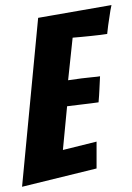

<svg xmlns="http://www.w3.org/2000/svg" viewBox="-53 -777 561 818"><g transform="rotate(-5 227.5 -368.0)"><path d="M8 1 139 -710 455 -737Q448 -715 443 -692Q438 -673 433.5 -652.5Q429 -632 426 -616Q416 -615 397.5 -614.5Q379 -614 358 -613.5Q337 -613 315.5 -613Q294 -613 278 -613L243 -434Q274 -436 301 -437Q323 -438 346 -438Q369 -438 380 -439Q376 -411 372.5 -384Q369 -357 364 -329Q354 -328 331.5 -327.5Q309 -327 286 -326Q260 -325 229 -324L195 -140L341 -163L331 -49Z"/></g></svg>

Font: Bangers
Style: Regular
Weight: 400
Designer: vernon adams
Foundry: Vernon Adams
Version: Version 2.000